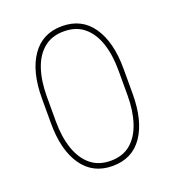

<svg xmlns="http://www.w3.org/2000/svg" viewBox="-127 -786 817 896"><g transform="rotate(-20 281.0 -338.0)"><path d="M482.9 -275.9Q482.9 -143.1 431.2 -66.9Q379.4 9.3 280.8 9.3Q183.6 9.3 130.6 -66.9Q77.6 -143.1 77.6 -275.9V-399.9Q77.6 -532.7 130.1 -608.9Q182.6 -685.1 279.8 -685.1Q377.9 -685.1 430.4 -608.9Q482.9 -532.7 482.9 -399.9ZM458 -399.9Q458 -477.5 438.5 -535.9Q418.9 -594.2 379.6 -626.7Q340.3 -659.2 279.8 -659.2Q220.2 -659.2 180.7 -626.7Q141.1 -594.2 121.6 -535.9Q102.1 -477.5 102.1 -399.9V-276.4Q102.1 -200.7 121.8 -141.8Q141.6 -83 181.2 -49.8Q220.7 -16.6 280.8 -16.6Q341.3 -16.6 380.4 -49.8Q419.4 -83 438.7 -141.8Q458 -200.7 458 -276.4Z"/></g></svg>

Font: Robert Sans Thin
Style: Regular
Weight: 100
Designer: Christian Robertson (extended by Adam Twardoch)
Foundry: Google
Version: Version 12.135;April 2, 2019;FontCreator 11.5.0.2425 64-bit;